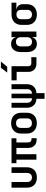

<svg xmlns="http://www.w3.org/2000/svg" viewBox="1598 -2422 1005 4240"><g transform="rotate(-90 2100.0 -302.5)"><path d="M300 10C438 10 525 -73 525 -208V-550H400V-209C400 -139 362 -99 300 -99C237 -99 200 -139 200 -209V-550H75V-208C75 -73 160 10 300 10Z M1137 5H1167V-109H1143C1100 -109 1074 -136 1074 -182V-442H1166V-550H616V-442H694V0H815V-442H953V-182C953 -68 1024 5 1137 5Z M1500 9C1641 9 1730 -76 1730 -211V-339C1730 -474 1641 -559 1500 -559C1359 -559 1270 -474 1270 -339V-211C1270 -76 1359 9 1500 9ZM1500 -100C1434 -100 1395 -137 1395 -207V-343C1395 -413 1434 -450 1500 -450C1566 -450 1605 -413 1605 -343V-207C1605 -137 1566 -100 1500 -100Z M2037 180H2163V0C2279 -3 2360 -84 2360 -205V-550H2250V-205C2250 -138 2213 -98 2151 -98V-550H2049V-98C1987 -98 1950 -138 1950 -205V-550H1840V-205C1840 -84 1921 -3 2037 0Z M2617 -645H2746L2861 -785H2723ZM2812 0H2956V-113H2821C2782 -113 2757 -139 2757 -178V-550H2446V-437H2632V-178C2632 -71 2704 0 2812 0Z M3250 10C3327 10 3380 -30 3400 -99H3401V0H3523V-550H3398L3402 -451H3400C3380 -520 3326 -560 3250 -560C3142 -560 3070 -478 3070 -349V-200C3070 -72 3143 10 3250 10ZM3297 -98C3233 -98 3195 -137 3195 -206V-344C3195 -413 3233 -452 3297 -452C3361 -452 3398 -411 3398 -341V-209C3398 -139 3361 -98 3297 -98Z M3899 10C4038 10 4127 -76 4127 -206V-299C4127 -376 4085 -428 4014 -440V-443H4161V-550H3899C3760 -550 3670 -464 3670 -334V-206C3670 -76 3760 10 3899 10ZM3899 -99C3833 -99 3795 -139 3795 -206V-334C3795 -401 3833 -441 3899 -441C3964 -441 4002 -409 4002 -334V-206C4002 -139 3964 -99 3899 -99Z"/></g></svg>

Font: JetBrains Mono
Style: Bold
Weight: 558
Monospace: yes
Designer: Philipp Nurullin, Konstantin Bulenkov
Foundry: JetBrains
Version: Version 2.305